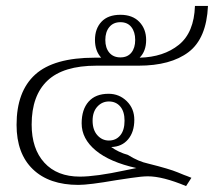

<svg xmlns="http://www.w3.org/2000/svg" viewBox="-20 -615 723 649"><path d="M87 -194Q87 -112 130 -65Q173 -18 250 -18Q304 -18 402 -39L441 -47Q351 -67 303.5 -106.5Q256 -146 256 -198Q256 -245 279.5 -271.5Q303 -298 347 -298Q383 -298 408.5 -273Q434 -248 434 -210Q434 -169 413 -144Q392 -119 356 -118Q379 -101 413 -91Q448 -69 481 -62Q553 -44 580.5 -32.5Q608 -21 612 -20L627 -14L609 14Q530 -19 480 -19Q460 -19 423 -13.5Q386 -8 373 -6Q281 10 245 10Q146 10 91 -43Q36 -96 36 -193Q36 -306 99 -363Q162 -420 300 -420H322Q301 -443 301 -480Q301 -518 323 -541.5Q345 -565 387 -565Q428 -565 451 -541Q474 -517 474 -480Q474 -442 452 -420Q533 -422 584.5 -463.5Q636 -505 639 -595H683Q678 -485 617.5 -439Q557 -393 448 -393H306Q194 -393 140.5 -342.5Q87 -292 87 -194ZM336 -480Q336 -453 349.5 -437Q363 -421 387 -421Q411 -421 424 -437Q437 -453 437 -480Q437 -507 424 -523.5Q411 -540 387 -540Q363 -540 349.5 -523.5Q336 -507 336 -480ZM348 -140Q372 -140 386.5 -157.5Q401 -175 401 -207Q401 -238 386.5 -255Q372 -272 348 -272Q325 -272 309 -254.5Q293 -237 293 -207Q293 -176 309 -158Q325 -140 348 -140Z"/></svg>

Font: Taviraj ExtraLight
Style: Regular
Weight: 275
Designer: Katatrad Team
Foundry: CadsonDemak
Version: Version 1.001